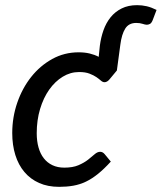

<svg xmlns="http://www.w3.org/2000/svg" viewBox="-20 -718 628 745"><path d="M410 -91Q384 -62.5 360.5 -43.5Q337 -24.5 313.5 -13.2Q290 -2 264.5 2.5Q239 7 209.5 7Q165.5 7 131.8 -8Q98 -23 74.8 -50.5Q51.5 -78 39.5 -116.5Q27.5 -155 27.5 -201.5Q27.5 -263 47 -319.5Q66.5 -376 101 -419.5Q135.5 -463 182.5 -489Q229.5 -515 285 -515Q308.5 -515 327.5 -510.5Q346.5 -506 363 -497.5L367.5 -541Q371.5 -572 381.5 -600.5Q391.5 -629 409 -650.8Q426.5 -672.5 452 -685.2Q477.5 -698 512 -698Q531 -698 549.2 -693.8Q567.5 -689.5 587.5 -679.5L572.5 -640Q568 -628.5 561.8 -625.2Q555.5 -622 550 -622Q543.5 -622 533.2 -625.5Q523 -629 508.5 -629Q479.5 -629 465.8 -606.8Q452 -584.5 447 -545L433.5 -444.5L404 -409Q400.5 -405 395.8 -402Q391 -399 385.5 -399Q378.5 -399 371.5 -405.2Q364.5 -411.5 354 -418.8Q343.5 -426 327.5 -432.2Q311.5 -438.5 287 -438.5Q253 -438.5 223.2 -420.2Q193.5 -402 171 -370.2Q148.5 -338.5 135.5 -295Q122.5 -251.5 122.5 -201Q122.5 -170.5 129.5 -145.8Q136.5 -121 150 -103.8Q163.5 -86.5 183.5 -77Q203.5 -67.5 229.5 -67.5Q262.5 -67.5 284.5 -77Q306.5 -86.5 321.5 -98.2Q336.5 -110 347.2 -119.5Q358 -129 368.5 -129Q378.5 -129 386 -120L410 -91Z"/></svg>

Font: Lato Medium
Style: Italic
Weight: 500
Italic angle: -7°
Designer: Lukasz Dziedzic
Foundry: tyPoland Lukasz Dziedzic
Version: Version 2.006; 2014-01-15